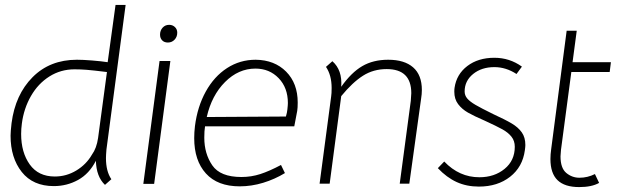

<svg xmlns="http://www.w3.org/2000/svg" viewBox="-20 -748 2534 781"><path d="M23 -196Q23 -213 27 -247Q42 -363 112.5 -434Q183 -505 293 -505Q317 -505 354.5 -502Q392 -499 418 -495L450 -728H491L413 -140Q411 -116 411 -105Q411 -51 433 -19L407 4Q372 -29 370 -94Q343 -41 297.5 -16Q252 9 199 9Q114 9 68.5 -48.5Q23 -106 23 -196ZM354 -119Q373 -145 379 -187L415 -455Q358 -462 333 -464Q308 -466 283 -466Q227 -466 181 -437Q135 -408 106 -357.5Q77 -307 69 -246Q66 -224 66 -203Q66 -128 101 -79Q136 -30 203 -30Q250 -30 290.5 -54.5Q331 -79 354 -119Z M629 -500H673L607 0H563ZM631 -607Q631 -624 641.5 -635.5Q652 -647 668 -647Q682 -647 691.5 -638Q701 -629 701 -615Q701 -598 690 -586.5Q679 -575 663 -575Q648 -575 639.5 -584Q631 -593 631 -607Z M811 -188Q811 -123 843.5 -75.5Q876 -28 962 -28Q1002 -28 1039 -40Q1076 -52 1123 -77L1139 -44Q1098 -19 1050.5 -4.5Q1003 10 955 10Q865 10 817.5 -42.5Q770 -95 770 -186Q770 -210 773 -235Q783 -314 817 -375.5Q851 -437 903.5 -471Q956 -505 1020 -505Q1097 -504 1144 -456.5Q1191 -409 1191 -331Q1191 -309 1189 -297Q1183 -264 1177 -234H814Q811 -216 811 -188ZM1143 -274Q1148 -291 1149 -303Q1151 -321 1151 -329Q1151 -391 1113.5 -430Q1076 -469 1019 -469Q950 -469 895.5 -414.5Q841 -360 821 -272Z M1329 -390Q1329 -442 1306 -476L1332 -499Q1373 -463 1368 -395Q1409 -453 1453.5 -479Q1498 -505 1559 -505Q1625 -505 1660.5 -474Q1696 -443 1696 -382Q1696 -365 1693 -347L1645 -1H1606L1651 -338Q1653 -360 1653 -369Q1653 -467 1553 -467Q1499 -467 1456.5 -440Q1414 -413 1368 -357L1321 -1H1280L1327 -355Q1329 -367 1329 -390Z M1761 -64 1787 -91Q1848 -27 1930 -27Q1991 -27 2032.5 -61Q2074 -95 2074 -151Q2074 -175 2060.5 -192Q2047 -209 2023.5 -222Q2000 -235 1952 -257Q1908 -276 1883.5 -290Q1859 -304 1843.5 -324.5Q1828 -345 1828 -375Q1828 -385 1829 -391Q1837 -446 1881 -479.5Q1925 -513 1991 -513Q2053 -513 2103 -477L2081 -447Q2038 -475 1991 -475Q1939 -475 1904.5 -447Q1870 -419 1870 -376Q1870 -360 1880.5 -347.5Q1891 -335 1914 -321.5Q1937 -308 1986 -284Q2036 -261 2062 -245.5Q2088 -230 2102.5 -209.5Q2117 -189 2117 -158Q2117 -151 2115 -137Q2106 -69 2055 -29Q2004 11 1928 11Q1878 11 1837.5 -7.5Q1797 -26 1761 -64Z M2219 -101Q2219 -120 2222 -141L2285 -623H2326L2309 -495H2465L2460 -455H2304L2262 -139Q2260 -119 2260 -112Q2260 -64 2283.5 -44.5Q2307 -25 2337 -25Q2370 -25 2400 -40L2417 -4Q2387 13 2336 13Q2277 13 2248 -15Q2219 -43 2219 -101Z"/></svg>

Font: Bellota Text Light
Style: Italic
Weight: 300
Italic angle: -7.5°
Designer: Kemie Guaida
Foundry: Kemie Guaida
Version: Version 4.001